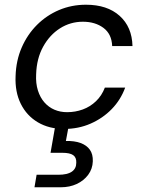

<svg xmlns="http://www.w3.org/2000/svg" viewBox="-20 -534 614 813"><path d="M252 12Q188 12 140.5 -16Q93 -44 68 -94.5Q43 -145 46 -212Q48 -278 72 -333Q96 -388 136.5 -428.5Q177 -469 230 -491.5Q283 -514 344 -514Q434 -514 486.5 -467Q539 -420 541 -339H455Q453 -390 418 -416Q383 -442 331 -442Q278 -442 234 -414Q190 -386 162.5 -336Q135 -286 133 -219Q131 -181 140.5 -151Q150 -121 168 -100.5Q186 -80 210.5 -69.5Q235 -59 264 -59Q299 -59 330.5 -70.5Q362 -82 386.5 -105.5Q411 -129 424 -163H510Q491 -111 453 -72Q415 -33 363.5 -10.5Q312 12 252 12ZM126 259 135 206H227Q265 206 284 193Q303 180 303 155Q304 133 290 123Q276 113 244 113H194L215 -7H272L259 63Q295 62 321 71.5Q347 81 360.5 100Q374 119 373 149Q372 181 353.5 206Q335 231 305 245Q275 259 237 259Z"/></svg>

Font: DM Sans 16pt
Style: Italic
Weight: 400
Italic angle: -10°
Version: Version 4.004;gftools[0.9.30]